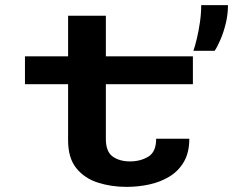

<svg xmlns="http://www.w3.org/2000/svg" viewBox="-20 -720 915 750"><path d="M246 -172V-391H77.5V-500H246V-658.5H393.5V-500H733.5V-391H393.5V-177.5Q393.5 -127.5 420.2 -108.5Q447 -89.5 488 -89.5Q528.5 -89.5 559.2 -108Q590 -126.5 590 -178H719.5Q719.5 -124.5 698.5 -88.2Q677.5 -52 642.2 -30.5Q607 -9 563.5 0.5Q520 10 474.5 10Q414 10 362 -6.8Q310 -23.5 278 -63.2Q246 -103 246 -172ZM735.5 -521.5Q742 -540 749 -569.5Q756 -599 761 -633.2Q766 -667.5 766 -700H870.5Q870.5 -663.5 862 -628.8Q853.5 -594 841.5 -566Q829.5 -538 818.5 -521.5Z"/></svg>

Font: Trispace SemiExpanded SemiBold
Style: Regular
Weight: 600
Width: 6
Designer: Tyler Finck
Foundry: Etcetera Type Company
Version: Version 1.210; ttfautohint (v1.8.3)